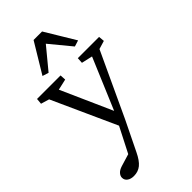

<svg xmlns="http://www.w3.org/2000/svg" viewBox="-271 -710 998 998"><g transform="rotate(-45 228.0 -211.5)"><path d="M212.9 3.9 43 -371.1 -2.9 -384.8 0 -417H172.9L174.8 -384.8L114.3 -371.1L253.9 -57.6ZM456.1 -417 459 -384.8 413.1 -371.1 249 -18.6 169.9 143.6Q149.4 186.5 127 204.6Q104.5 222.7 73.2 222.7Q50.8 222.7 36.6 212.4Q22.5 202.1 22.5 184.6Q22.5 171.9 32.7 160.2Q43 148.4 64.5 141.6L148.4 116.2L109.4 166L214.8 -40L225.6 -56.6L358.4 -371.1L297.9 -384.8L299.8 -417ZM366.2 -481.4 332 -470.7 207 -622.1H263.7L138.7 -470.7L104.5 -481.4L204.1 -646.5H266.6Z"/></g></svg>

Font: Crimson Pro Light
Style: Regular
Weight: 300
Designer: Jacques Le Bailly
Foundry: Baron von Fonthausen
Version: Version 1.003